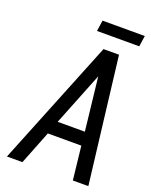

<svg xmlns="http://www.w3.org/2000/svg" viewBox="-152 -904 773 985"><g transform="rotate(20 234.0 -411.5)"><path d="M10.9 0H95.4L167.6 -182.9H350.4L370.7 0H455.3L372.6 -687.3H288ZM194.6 -256.3 310.4 -546.7 343 -256.3ZM224.7 -763.3H455.4L464.1 -822.7H233.4Z"/></g></svg>

Font: Secuela ExtLt
Style: Italic
Weight: 200
Italic angle: -8°
Designer: Fernando Haro
Foundry: deFharo
Version: Version 1.704